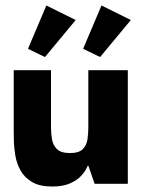

<svg xmlns="http://www.w3.org/2000/svg" viewBox="-20 -670 516 700"><path d="M170 10Q125 10 97.5 -6Q70 -22 55.5 -47.5Q41 -73 36 -102.5Q31 -132 30.5 -159.5Q30 -187 30 -206V-414H166V-205Q166 -184 169.5 -162.5Q173 -141 187.5 -126.5Q202 -112 235 -112Q268 -112 282 -126.5Q296 -141 299 -162.5Q302 -184 302 -205V-414H446V0H325L302 -66H300Q300 -66 294.5 -54.5Q289 -43 275 -28Q261 -13 235.5 -1.5Q210 10 170 10ZM82 -492 149 -650 256 -597 144 -462ZM283 -492 350 -650 457 -597 345 -462Z"/></svg>

Font: Darker Grotesque Black
Style: Regular
Weight: 900
Designer: Gabriel Lam
Foundry: TypeRant
Version: Version 1.000;gftools[0.9.28]